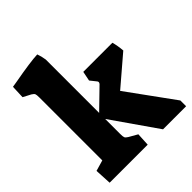

<svg xmlns="http://www.w3.org/2000/svg" viewBox="-208 -900 1035 1035"><g transform="rotate(-45 309.5 -382.5)"><path d="M26 -95 88 -113V-592Q88 -614 85 -620.5Q82 -627 69 -635L25 -658L28 -734L59 -739Q191 -763 244 -765Q253 -741 257 -713V-306L368 -414Q373 -419 373 -425Q373 -430 370 -433L342 -468L353 -523H575Q584 -490 587 -452L421 -310L614 -44V0H438L257 -260V-146Q257 -125 260 -118Q263 -111 276 -103L325 -75L321 0H31Z"/></g></svg>

Font: Suez One
Style: Regular
Weight: 400
Version: Version 1.000